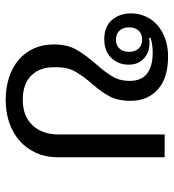

<svg xmlns="http://www.w3.org/2000/svg" viewBox="12 -610 610 674"><g transform="rotate(90 317.0 -273.0)"><path d="M331 12Q287 12 251 0Q215 -12 189.5 -34Q164 -56 150 -87Q136 -118 136 -156Q136 -205 155 -237.5Q174 -270 205 -305Q234 -338 249 -363.5Q264 -389 264 -423Q264 -465 238 -484.5Q212 -504 165 -504Q134 -504 112 -496L114 -491Q118 -492 121.5 -492.5Q125 -493 130 -493Q163 -493 185 -473.5Q207 -454 207 -419Q207 -384 183.5 -359Q160 -334 117 -334Q74 -334 50.5 -360.5Q27 -387 27 -429Q27 -454 37 -477.5Q47 -501 66.5 -519Q86 -537 114.5 -547.5Q143 -558 179 -558Q254 -558 294 -522Q334 -486 334 -426Q334 -383 319 -354Q304 -325 275 -292Q248 -261 232 -233.5Q216 -206 216 -169V-156Q216 -108 245 -78Q274 -48 331 -48Q388 -48 420 -82.5Q452 -117 452 -173V-546H532V-170Q532 -129 517 -95.5Q502 -62 475.5 -38Q449 -14 412 -1Q375 12 331 12ZM119 -375Q139 -375 150.5 -387.5Q162 -400 162 -421Q162 -442 150.5 -454.5Q139 -467 119 -467Q99 -467 87.5 -454.5Q76 -442 76 -421Q76 -400 87.5 -387.5Q99 -375 119 -375Z"/></g></svg>

Font: IBM Plex Sans Thai Looped
Style: Regular
Weight: 400
Designer: Mike Abbink, Paul van der Laan, Pieter van Rosmalen, Ben Mitchell, Mark Frömberg
Foundry: Bold Monday
Version: Version 1.1